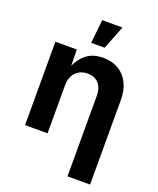

<svg xmlns="http://www.w3.org/2000/svg" viewBox="-172 -861 958 1166"><g transform="rotate(20 307.0 -277.5)"><path d="M205.6 -309.6V0H60.1V-539.1H198.7L200.7 -403.3H188.5Q210.4 -471.7 254.6 -509.3Q298.8 -546.9 368.2 -546.9Q424.3 -546.9 466.3 -522.5Q508.3 -498 531.5 -452.1Q554.7 -406.2 554.7 -341.8V204.1H408.7V-315.9Q408.7 -367.2 382.8 -395.8Q356.9 -424.3 310.5 -424.3Q279.8 -424.3 256.1 -410.9Q232.4 -397.5 219 -372.1Q205.6 -346.7 205.6 -309.6ZM266.6 -606.9 282.7 -759.3H413.6L353.5 -606.9Z"/></g></svg>

Font: Inter 18pt
Style: Bold
Weight: 700
Designer: Rasmus Andersson
Foundry: rsms
Version: Version 4.001;git-66647c0bb